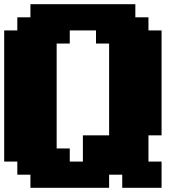

<svg xmlns="http://www.w3.org/2000/svg" viewBox="-20 -895 915 915"><path d="M562.5 0H750V-125H687.5V-250H750V-750H687.5V-812.5H625V-875H125V-812.5H62.5V-750H0V-125H62.5V-62.5H125V0H500V-62.5H562.5ZM375 -125H312.5V-187.5H250V-687.5H312.5V-750H437.5V-687.5H500V-250H375Z"/></svg>

Font: Faithful 32x
Style: Bold
Weight: 400
Foundry: Faithful Resource Pack
Version: Version 1.0; January 27, 2023